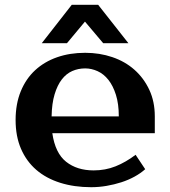

<svg xmlns="http://www.w3.org/2000/svg" viewBox="-20 -760 710 800"><path d="M370 -50Q419 -50 461.5 -67Q504 -84 545 -115L585 -55Q566 -38 540.5 -24Q515 -10 485.5 -0.5Q456 9 424 14.5Q392 20 360 20Q289 20 230.5 1.5Q172 -17 131 -52.5Q90 -88 67.5 -140Q45 -192 45 -260Q45 -327 66.5 -379.5Q88 -432 126.5 -467.5Q165 -503 218 -521.5Q271 -540 335 -540Q395 -540 448 -522Q501 -504 540 -469.5Q579 -435 602 -386Q625 -337 625 -275V-205H198Q210 -122 255.5 -86Q301 -50 370 -50ZM335 -475Q306 -475 281 -464Q256 -453 237.5 -429Q219 -405 207.5 -367Q196 -329 195 -275H475Q475 -327 463 -365Q451 -403 431.5 -427.5Q412 -452 386.5 -463.5Q361 -475 335 -475ZM389 -740 515 -580H410L334 -670L259 -580H154L279 -740Z"/></svg>

Font: Prosto One
Style: Regular
Weight: 400
Designer: Pavel Emelyanov and Jovanny lemonad
Foundry: Pavel Emelyanov and Jovanny Lemonad
Version: Version 1.001